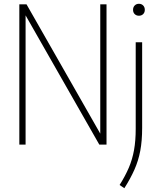

<svg xmlns="http://www.w3.org/2000/svg" viewBox="-20 -763 842 1013"><path d="M82 0V-740H120L525 -30H509V-740H542V0H504L99 -710H115V0ZM636 230 611 213Q641 165.5 659.8 121.5Q678.5 77.5 687.2 28.5Q696 -20.5 696 -83V-540H730V-88Q730 -19.5 720 33Q710 85.5 689.2 132.2Q668.5 179 636 230ZM713 -680Q699.5 -680 690.8 -688.5Q682 -697 682 -711Q682 -725.5 690.8 -734.2Q699.5 -743 713 -743Q726.5 -743 735.2 -734.2Q744 -725.5 744 -711Q744 -697 735.2 -688.5Q726.5 -680 713 -680Z"/></svg>

Font: Encode Sans Condensed Thin
Style: Regular
Weight: 100
Width: 3
Designer: Multiple Designers
Foundry: Impallari Type
Version: Version 3.002